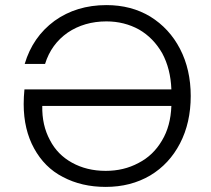

<svg xmlns="http://www.w3.org/2000/svg" viewBox="-20 -727 828 754"><path d="M398 -707C398 -707 398 -707 398 -707C319 -707 251 -686 194 -645C137 -603 98 -547 77 -476C77 -476 157 -476 157 -476C157 -476 157 -476 157 -476C173 -528 203 -569 246 -599C289 -628 340 -643 398 -643C398 -643 398 -643 398 -643C445 -643 488 -632 526 -611C564 -589 594 -558 617 -518C639 -477 651 -430 653 -376C653 -376 76 -376 76 -376C76 -376 76 -376 76 -376C74 -356 73 -337 73 -318C73 -318 73 -318 73 -318C73 -251 87 -193 114 -144C141 -95 178 -57 227 -32C276 -6 332 7 395 7C395 7 395 7 395 7C461 7 519 -8 570 -38C620 -68 659 -110 687 -164C715 -218 729 -280 729 -350C729 -350 729 -350 729 -350C729 -419 715 -481 687 -535C659 -589 620 -631 570 -662C520 -692 463 -707 398 -707ZM395 -56C395 -56 395 -56 395 -56C345 -56 301 -67 263 -88C225 -109 196 -138 176 -177C155 -216 145 -260 146 -311C146 -311 653 -311 653 -311C653 -311 653 -311 653 -311C651 -258 639 -213 616 -175C593 -136 563 -107 524 -87C485 -66 442 -56 395 -56Z"/></svg>

Font: wox.body
Style: Regular
Weight: 500
Designer: Ninad Kale (Devanagari), Jonny Pinhorn (Latin)
Foundry: Indian Type Foundry
Version: ""